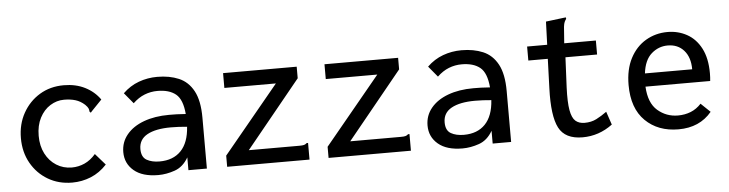

<svg xmlns="http://www.w3.org/2000/svg" viewBox="-41 -759 3582 943"><g transform="rotate(-5 1750.0 -287.5)"><path d="M283 11Q216 11 163.5 -20Q111 -51 80.5 -105Q50 -159 50 -228Q50 -297 80.5 -351.5Q111 -406 163 -437.5Q215 -469 282 -469Q341 -469 386.5 -446Q432 -423 460 -383L409 -330L403 -323L397 -329Q397 -337 394 -344.5Q391 -352 379 -364Q358 -383 333.5 -390.5Q309 -398 277 -398Q241 -398 209 -378Q177 -358 157.5 -320.5Q138 -283 138 -232Q138 -182 157.5 -144Q177 -106 211 -84.5Q245 -63 287 -63Q320 -63 350 -76.5Q380 -90 405 -119L454 -63Q419 -25 375 -7Q331 11 283 11Z M707 11Q629 11 587 -24.5Q545 -60 545 -116Q545 -165 575.5 -202Q606 -239 660 -259Q714 -279 785 -279Q802 -279 823 -278.5Q844 -278 867 -276Q861 -348 828.5 -374.5Q796 -401 738 -401Q705 -401 674.5 -389Q644 -377 617 -351L573 -404Q608 -438 651.5 -454Q695 -470 743 -470Q803 -470 849 -450.5Q895 -431 921 -383Q947 -335 947 -251V0H856V-63Q830 -18 788.5 -3.5Q747 11 707 11ZM630 -124Q630 -84 655.5 -69.5Q681 -55 719 -55Q786 -55 824.5 -95Q863 -135 868 -213Q827 -217 788 -217Q713 -217 671.5 -194Q630 -171 630 -124Z M1047 -55 1321 -387H1067V-460H1430V-403L1160 -72H1409Q1425 -72 1432.5 -74Q1440 -76 1446 -82H1453V0H1047Z M1547 -55 1821 -387H1567V-460H1930V-403L1660 -72H1909Q1925 -72 1932.5 -74Q1940 -76 1946 -82H1953V0H1547Z M2207 11Q2129 11 2087 -24.5Q2045 -60 2045 -116Q2045 -165 2075.5 -202Q2106 -239 2160 -259Q2214 -279 2285 -279Q2302 -279 2323 -278.5Q2344 -278 2367 -276Q2361 -348 2328.5 -374.5Q2296 -401 2238 -401Q2205 -401 2174.5 -389Q2144 -377 2117 -351L2073 -404Q2108 -438 2151.5 -454Q2195 -470 2243 -470Q2303 -470 2349 -450.5Q2395 -431 2421 -383Q2447 -335 2447 -251V0H2356V-63Q2330 -18 2288.5 -3.5Q2247 11 2207 11ZM2130 -124Q2130 -84 2155.5 -69.5Q2181 -55 2219 -55Q2286 -55 2324.5 -95Q2363 -135 2368 -213Q2327 -217 2288 -217Q2213 -217 2171.5 -194Q2130 -171 2130 -124Z M2799 8Q2713 8 2682.5 -51Q2652 -110 2657 -246L2662 -391H2566V-460H2665L2669 -574L2758 -585L2768 -586L2769 -579Q2764 -572 2760.5 -564.5Q2757 -557 2755 -541L2749 -460H2905V-391H2749L2742 -243Q2739 -170 2746 -131Q2753 -92 2770 -77Q2787 -62 2815 -62Q2848 -62 2873.5 -75Q2899 -88 2925 -107L2947 -42Q2880 8 2799 8Z M3272 10Q3171 10 3108.5 -51.5Q3046 -113 3046 -228Q3046 -305 3074.5 -359.5Q3103 -414 3151.5 -442.5Q3200 -471 3259 -471Q3311 -471 3354.5 -447Q3398 -423 3423.5 -374Q3449 -325 3449 -251Q3449 -242 3448.5 -231.5Q3448 -221 3447 -213H3128Q3132 -132 3175 -95Q3218 -58 3275 -58Q3309 -58 3338 -69.5Q3367 -81 3390 -106L3436 -62Q3376 10 3272 10ZM3131 -278H3364Q3364 -337 3334 -371Q3304 -405 3254 -405Q3209 -405 3174 -374.5Q3139 -344 3131 -278Z"/></g></svg>

Font: Inconsolata Medium
Style: Regular
Weight: 500
Monospace: yes
Designer: Raph Levien, Cyreal, Brenton Simpson
Foundry: Raph Levien, Cyreal, Google
Version: Version 3.001; ttfautohint (v1.8.2.53-6de2)